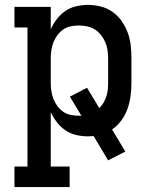

<svg xmlns="http://www.w3.org/2000/svg" viewBox="-20 -548 640 783"><path d="M39 215V131H92V-436H39V-520H187V-429Q197 -451 212 -470.5Q227 -490 247 -503.5Q267 -517 290.5 -522.5Q314 -528 339 -528Q365 -528 391 -521.5Q417 -515 439 -499.5Q461 -484 476.5 -461.5Q492 -439 501 -414.5Q510 -390 513 -363.5Q516 -337 516 -310V-210Q516 -183 512.5 -156.5Q509 -130 500 -104.5Q491 -79 475 -57Q459 -35 437 -20L491 70L421 106L362 7Q356 7 350 7.5Q344 8 339 8Q314 8 290.5 2.5Q267 -3 247 -16.5Q227 -30 212 -49.5Q197 -69 187 -91V131H264V215ZM301 -76H312L265 -154L335 -190L385 -107Q395 -117 402 -129Q409 -141 413.5 -154.5Q418 -168 419.5 -182Q421 -196 421 -210V-310Q421 -327 418.5 -344Q416 -361 409 -376.5Q402 -392 391.5 -405.5Q381 -419 366.5 -428Q352 -437 335 -440.5Q318 -444 301 -444Q284 -444 267.5 -440.5Q251 -437 237.5 -427.5Q224 -418 214 -404.5Q204 -391 198 -375.5Q192 -360 189.5 -343.5Q187 -327 187 -310V-210Q187 -193 189.5 -176.5Q192 -160 198 -144.5Q204 -129 214 -115.5Q224 -102 237.5 -92.5Q251 -83 267.5 -79.5Q284 -76 301 -76Z"/></svg>

Font: Iosevka Etoile Medium
Style: Regular
Weight: 500
Designer: Belleve Invis
Foundry: Belleve Invis
Version: Version 22.1.2; ttfautohint (v1.8.4)